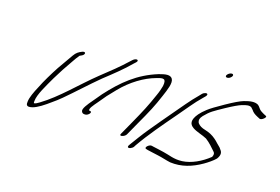

<svg xmlns="http://www.w3.org/2000/svg" viewBox="-100 -1019 1993 1369"><g transform="rotate(20 897.0 -334.5)"><path d="M349 -442C329 -406 303 -363 279 -321C249 -265 216 -198 196 -146C176 -100 160 -56 159 -25C158 -4 158 19 205 3C240 -9 286 -46 321 -77C343 -95 364 -114 385 -135C456 -206 529 -288 601 -359C660 -414 728 -478 778 -538L790 -551C794 -556 797 -560 797 -564C796 -577 775 -573 760 -557L748 -544C697 -486 634 -426 574 -370C463 -264 359 -132 243 -48C231 -39 215 -28 205 -28C203 -31 202 -36 203 -45C203 -94 244 -174 276 -243C301 -295 330 -348 359 -398C373 -423 382 -439 395 -457C403 -462 416 -467 422 -476C428 -485 427 -494 417 -494C412 -494 407 -493 402 -490C380 -479 364 -468 349 -442Z M595 -190C566 -150 538 -108 547 -91C551 -82 558 -77 567 -77H575C585 -77 598 -85 605 -95C612 -105 610 -113 600 -113H594C582 -123 608 -158 631 -190L675 -253C691 -274 708 -295 727 -318C794 -401 882 -465 964 -495C1014 -515 1034 -515 1028 -458C1024 -436 1018 -410 1007 -380C978 -294 957 -243 907 -133L863 -36C850 -11 892 -23 904 -45L948 -142C1000 -254 1022 -305 1050 -392C1067 -444 1087 -501 1069 -528C1052 -552 1018 -545 970 -527C827 -469 733 -377 639 -253Z M1429 -690C1421 -679 1425 -670 1436 -670C1447 -670 1459 -677 1467 -688C1475 -699 1472 -709 1461 -709C1450 -709 1437 -701 1429 -690ZM1157 -298C1138 -272 1119 -245 1099 -216L1038 -128C1010 -88 966 -15 948 15L942 26C940 31 940 34 942 37C948 47 976 33 983 18L988 8C1046 -94 1120 -196 1193 -298C1237 -358 1277 -422 1324 -475L1340 -494C1344 -499 1346 -504 1346 -508C1345 -521 1321 -515 1308 -500L1292 -480C1245 -426 1202 -360 1157 -298Z M1068 5 1081 8C1107 11 1134 16 1163 19C1196 23 1229 32 1262 36C1347 40 1422 10 1492 -39C1515 -55 1550 -83 1567 -104C1588 -138 1581 -158 1566 -173C1561 -180 1555 -187 1545 -194C1535 -201 1527 -210 1516 -219C1495 -236 1471 -252 1439 -261L1399 -271C1379 -277 1358 -291 1354 -305C1350 -318 1349 -329 1367 -353C1406 -401 1424 -411 1499 -462C1547 -494 1582 -514 1602 -522C1632 -534 1655 -540 1671 -531L1687 -516C1698 -501 1714 -491 1736 -482L1753 -475C1769 -466 1808 -505 1789 -509L1772 -516C1762 -521 1753 -525 1745 -530C1730 -540 1725 -554 1710 -564C1684 -577 1650 -571 1606 -554C1580 -544 1540 -520 1487 -484C1434 -448 1397 -421 1379 -404C1359 -386 1344 -369 1333 -354C1252 -240 1382 -240 1444 -211C1475 -192 1502 -165 1525 -143C1536 -133 1538 -123 1530 -103C1476 -51 1406 -10 1339 -1C1276 7 1238 -11 1192 -17C1164 -20 1138 -26 1112 -28L1099 -30C1080 -34 1048 0 1068 5Z"/></g></svg>

Font: Stray Cat
Style: UltObl
Weight: 400
Version: Version 1.0